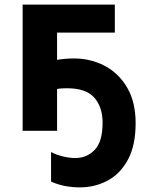

<svg xmlns="http://www.w3.org/2000/svg" viewBox="-20 -566 642 831"><path d="M477 -546V-425H227V-307Q263 -313 300 -313Q372 -313 432.5 -281.5Q493 -250 530 -187.5Q567 -125 567 -33Q567 63 534 124.5Q501 186 446 215.5Q391 245 326 245Q295 245 264 239.5Q233 234 201 220V92Q223 104 252 111Q281 118 306 118Q356 118 390 82.5Q424 47 424 -35Q424 -102 388.5 -143Q353 -184 270 -184Q263 -184 250.5 -183.5Q238 -183 227 -181V0H78V-546Z"/></svg>

Font: Noto IKEA Arabic
Style: Bold
Weight: 700
Designer: Monotype Design Team
Foundry: Monotype Imaging Inc.
Version: Version 1.200